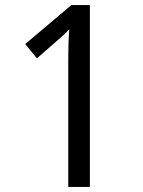

<svg xmlns="http://www.w3.org/2000/svg" viewBox="-20 -734 560 754"><path d="M333 0V-714H260L79 -561L125 -505L196 -567C221 -589 236 -601 252 -619C249 -579 248 -544 248 -492V0Z"/></svg>

Font: Noto Sans Lao Looped SemiCondensed
Style: Regular
Weight: 400
Width: 4
Designer: Mark Frömberg, Ben Mitchell
Foundry: The Fontpad Ltd
Version: Version 1.003